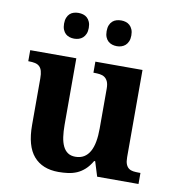

<svg xmlns="http://www.w3.org/2000/svg" viewBox="-84 -825 835 911"><g transform="rotate(10 333.5 -370.0)"><path d="M442.9 0 420.9 -70.8H416Q400.9 -44.9 383.3 -29.1Q365.7 -13.2 345.7 -4.6Q325.7 3.9 303.5 6.8Q281.2 9.8 257.8 9.8Q179.7 9.8 137.9 -38.6Q96.2 -86.9 96.2 -188V-412.1Q96.2 -434.1 92.3 -447.8Q88.4 -461.4 80.1 -469.2Q71.8 -477.1 58.8 -480Q45.9 -482.9 27.8 -482.9H25.9V-536.1H248V-215.8Q248 -183.6 251.7 -157.7Q255.4 -131.8 264.2 -113.5Q272.9 -95.2 287.6 -85.2Q302.2 -75.2 324.2 -75.2Q348.1 -75.2 365.5 -85.7Q382.8 -96.2 393.8 -116Q404.8 -135.7 409.9 -163.8Q415 -191.9 415 -227.1V-418.9Q415 -440.9 409.2 -453.6Q403.3 -466.3 393.6 -472.9Q383.8 -479.5 370.6 -481.2Q357.4 -482.9 342.8 -482.9H339.8V-536.1H566.9V-116.2Q566.9 -94.2 572 -81.8Q577.1 -69.3 585.9 -63Q594.7 -56.6 606.9 -54.9Q619.1 -53.2 633.8 -53.2H642.1V0ZM162.1 -688Q162.1 -705.1 167 -717Q171.9 -729 179.9 -736.3Q188 -743.7 198.7 -746.8Q209.5 -750 221.2 -750Q232.9 -750 243.7 -746.8Q254.4 -743.7 262.7 -736.3Q271 -729 276.1 -717Q281.2 -705.1 281.2 -688Q281.2 -671.4 276.1 -659.4Q271 -647.5 262.7 -640.1Q254.4 -632.8 243.7 -629.4Q232.9 -626 221.2 -626Q209.5 -626 198.7 -629.4Q188 -632.8 179.9 -640.1Q171.9 -647.5 167 -659.4Q162.1 -671.4 162.1 -688ZM367.2 -688Q367.2 -705.1 372.1 -717Q377 -729 385.3 -736.3Q393.6 -743.7 404.3 -746.8Q415 -750 427.2 -750Q438.5 -750 449 -746.8Q459.5 -743.7 467.8 -736.3Q476.1 -729 481.2 -717Q486.3 -705.1 486.3 -688Q486.3 -671.4 481.2 -659.4Q476.1 -647.5 467.8 -640.1Q459.5 -632.8 449 -629.4Q438.5 -626 427.2 -626Q415 -626 404.3 -629.4Q393.6 -632.8 385.3 -640.1Q377 -647.5 372.1 -659.4Q367.2 -671.4 367.2 -688Z"/></g></svg>

Font: Droid Serif
Style: Bold
Weight: 700
Designer: Monotype Design team
Foundry: Monotype Imaging Inc.
Version: Version 1.03